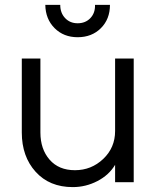

<svg xmlns="http://www.w3.org/2000/svg" viewBox="-20 -744 645 784"><path d="M277 20Q182 20 125.5 -42.5Q69 -105 69 -203V-505H145V-203Q145 -135 182.5 -92Q220 -49 286 -49Q353 -49 401.5 -95Q450 -141 450 -209V-505H526V0H450V-71Q425 -29 377.5 -4.5Q330 20 277 20ZM368 -724H429Q429 -666 392 -629Q355 -592 297 -592Q240 -592 203 -629Q166 -666 165 -724H226Q226 -691 246 -670Q266 -649 297 -649Q329 -649 349 -670Q369 -691 368 -724Z"/></svg>

Font: Metropolitano
Style: Regular
Weight: 400
Designer: Fonts by Alex Slobzheninov & Chris M. Simpson / Changes by Cristiano Sobral
Foundry: Fonts by Alex Slobzheninov & Chris M. Simpson / Changes by Cristiano Sobral
Version: Version 1.00;August 30, 2020;FontCreator 13.0.0.2681 64-bit